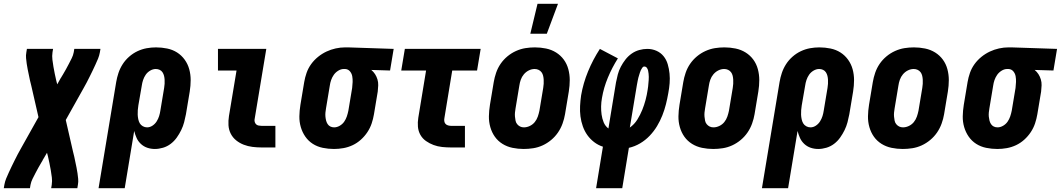

<svg xmlns="http://www.w3.org/2000/svg" viewBox="-56 -778 5597 1013"><path d="M-36 215 -33 197Q-30 180 -23.5 164Q-17 148 -9.5 132Q-2 116 5.5 100Q13 84 21 68.5Q29 53 37 37Q45 21 54 6L147 -160L109 -326Q105 -340 102 -354.5Q99 -369 96 -383.5Q93 -398 90 -412.5Q87 -427 85 -441.5Q83 -456 81.5 -471Q80 -486 83 -502L86 -520H224L221 -502Q218 -482 220.5 -463Q223 -444 226 -425.5Q229 -407 233 -388.5Q237 -370 241 -352L246 -333L265 -367Q267 -369 268 -371Q269 -373 270 -375Q271 -377 272.5 -379Q274 -381 275 -383Q284 -398 292 -412.5Q300 -427 307.5 -441.5Q315 -456 322.5 -471Q330 -486 333 -502L336 -520H474L471 -502Q468 -485 461.5 -469Q455 -453 447.5 -437Q440 -421 432.5 -405Q425 -389 417 -373.5Q409 -358 401 -342Q393 -326 384 -311L291 -145L329 21Q333 35 336 49.5Q339 64 342 78.5Q345 93 348 107.5Q351 122 353 136.5Q355 151 356.5 166Q358 181 355 197L352 215H214L217 197Q220 177 217.5 158Q215 139 212 120.5Q209 102 205 83.5Q201 65 197 47L192 28L172 62Q171 64 169.5 66Q168 68 168 70Q167 72 165.5 74Q164 76 163 78Q154 93 146 107.5Q138 122 130.5 136.5Q123 151 115.5 166Q108 181 105 197L102 215Z M464 215 557 -345Q561 -369 569 -393Q577 -417 591 -439Q605 -461 625.5 -479Q646 -497 669.5 -508Q693 -519 717.5 -523.5Q742 -528 767 -528Q797 -528 826 -522Q855 -516 878.5 -501Q902 -486 918.5 -463Q935 -440 942.5 -412.5Q950 -385 950 -355.5Q950 -326 945 -295L925 -175Q921 -154 915.5 -133Q910 -112 900 -91.5Q890 -71 876.5 -52Q863 -33 844.5 -19Q826 -5 804 1.5Q782 8 761 8Q740 8 721 1.5Q702 -5 687.5 -18.5Q673 -32 665 -49.5Q657 -67 652 -87L602 215ZM720 -106Q735 -106 748.5 -115Q762 -124 770.5 -137.5Q779 -151 783.5 -165.5Q788 -180 790 -194L810 -314Q812 -325 812.5 -336Q813 -347 812.5 -357.5Q812 -368 809.5 -378Q807 -388 801.5 -396.5Q796 -405 786.5 -409.5Q777 -414 766 -414Q751 -414 736.5 -405.5Q722 -397 713 -384Q704 -371 699 -356Q694 -341 692 -326L674 -222Q672 -209 671 -197Q670 -185 670.5 -173Q671 -161 673.5 -149Q676 -137 681.5 -127.5Q687 -118 697.5 -112Q708 -106 720 -106Z M1324 0Q1300 0 1276 -3Q1252 -6 1230 -14.5Q1208 -23 1190 -37.5Q1172 -52 1161.5 -72.5Q1151 -93 1149.5 -117Q1148 -141 1152 -166L1192 -406H1094V-520H1349L1287 -147Q1286 -140 1288.5 -133Q1291 -126 1296 -121.5Q1301 -117 1309 -115.5Q1317 -114 1324 -114H1397V0Z M1706 8Q1676 8 1647 2Q1618 -4 1594.5 -19Q1571 -34 1555 -57Q1539 -80 1531 -107.5Q1523 -135 1523.5 -164.5Q1524 -194 1529 -225L1549 -345Q1553 -369 1561.5 -393.5Q1570 -418 1585.5 -439.5Q1601 -461 1622 -478Q1643 -495 1666.5 -506Q1690 -517 1715 -522.5Q1740 -528 1765 -528H1781L2021 -520L2002 -406L1903 -409Q1915 -399 1923 -386.5Q1931 -374 1935.5 -359Q1940 -344 1939.5 -328Q1939 -312 1937 -295L1917 -175Q1913 -151 1905 -127Q1897 -103 1882.5 -81Q1868 -59 1848 -41Q1828 -23 1804.5 -12Q1781 -1 1756 3.5Q1731 8 1706 8ZM1707 -106Q1722 -106 1736.5 -114.5Q1751 -123 1760 -136Q1769 -149 1774 -164Q1779 -179 1782 -194L1802 -314Q1804 -330 1804.5 -345.5Q1805 -361 1802.5 -375.5Q1800 -390 1790.5 -401.5Q1781 -413 1765 -414H1758Q1743 -414 1728.5 -405Q1714 -396 1705 -383Q1696 -370 1691 -355.5Q1686 -341 1684 -326L1664 -206Q1662 -195 1661 -184Q1660 -173 1661 -162.5Q1662 -152 1664.5 -142Q1667 -132 1672.5 -123.5Q1678 -115 1687 -110.5Q1696 -106 1707 -106Z M2324 0Q2300 0 2276.5 -2.5Q2253 -5 2231.5 -13Q2210 -21 2191.5 -34Q2173 -47 2162 -66.5Q2151 -86 2149 -109.5Q2147 -133 2151 -157L2192 -406H2061L2080 -520H2480L2461 -406H2330L2289 -157Q2287 -148 2288 -139.5Q2289 -131 2294 -125Q2299 -119 2307.5 -116.5Q2316 -114 2324 -114H2397V0Z M2707 8Q2677 8 2648 2Q2619 -4 2595 -19Q2571 -34 2555 -56.5Q2539 -79 2531 -107Q2523 -135 2523.5 -164.5Q2524 -194 2529 -225L2549 -345Q2553 -369 2561.5 -394Q2570 -419 2585 -441Q2600 -463 2621 -480.5Q2642 -498 2666.5 -509Q2691 -520 2716 -524Q2741 -528 2766 -528Q2796 -528 2825 -522Q2854 -516 2878 -501Q2902 -486 2918.5 -463.5Q2935 -441 2942.5 -413Q2950 -385 2950 -355.5Q2950 -326 2945 -295L2925 -175Q2921 -151 2912 -126Q2903 -101 2888 -79Q2873 -57 2852 -39.5Q2831 -22 2807 -11Q2783 0 2757.5 4Q2732 8 2707 8ZM2708 -106Q2724 -106 2739.5 -113.5Q2755 -121 2765.5 -134Q2776 -147 2781.5 -163Q2787 -179 2790 -194L2810 -314Q2812 -325 2812.5 -336Q2813 -347 2812.5 -357.5Q2812 -368 2809.5 -378.5Q2807 -389 2801 -397Q2795 -405 2785.5 -409.5Q2776 -414 2765 -414Q2749 -414 2734 -406.5Q2719 -399 2708 -386Q2697 -373 2691.5 -357Q2686 -341 2684 -326L2664 -206Q2662 -195 2661 -184Q2660 -173 2661 -162.5Q2662 -152 2664 -141.5Q2666 -131 2672.5 -123Q2679 -115 2688 -110.5Q2697 -106 2708 -106ZM2742 -600 2780 -758H2888L2829 -600Z M3089 215 3125 -4Q3100 -12 3079 -28Q3058 -44 3043 -65Q3028 -86 3019 -111.5Q3010 -137 3006.5 -164Q3003 -191 3004.5 -219Q3006 -247 3010 -275Q3021 -339 3046.5 -401Q3072 -463 3109 -520L3204 -470Q3173 -421 3151 -368Q3129 -315 3120 -261Q3116 -239 3115.5 -217Q3115 -195 3118 -173.5Q3121 -152 3129 -132.5Q3137 -113 3154 -100L3194 -343Q3198 -364 3203.5 -385Q3209 -406 3219.5 -426Q3230 -446 3244 -464Q3258 -482 3276.5 -495Q3295 -508 3316.5 -514Q3338 -520 3359 -520Q3385 -520 3407.5 -510Q3430 -500 3445 -481.5Q3460 -463 3467 -439Q3474 -415 3476.5 -390Q3479 -365 3477 -339Q3475 -313 3470 -287Q3465 -258 3457.5 -228Q3450 -198 3438.5 -169Q3427 -140 3410.5 -112.5Q3394 -85 3371.5 -61.5Q3349 -38 3321 -21.5Q3293 -5 3262 2L3227 215ZM3267 -105Q3291 -122 3306.5 -147Q3322 -172 3332.5 -198Q3343 -224 3350 -250.5Q3357 -277 3361 -304Q3363 -313 3363.5 -321.5Q3364 -330 3365 -338.5Q3366 -347 3366.5 -355.5Q3367 -364 3367 -372.5Q3367 -381 3366 -389Q3365 -397 3363.5 -405Q3362 -413 3357 -420Q3352 -427 3343 -427Q3337 -427 3332.5 -420.5Q3328 -414 3325 -407.5Q3322 -401 3320 -394.5Q3318 -388 3316 -381.5Q3314 -375 3312 -368Q3310 -361 3309 -354.5Q3308 -348 3306.5 -341.5Q3305 -335 3304 -328Z M3707 8Q3677 8 3648 2Q3619 -4 3595 -19Q3571 -34 3555 -56.5Q3539 -79 3531 -107Q3523 -135 3523.5 -164.5Q3524 -194 3529 -225L3549 -345Q3553 -369 3561.5 -394Q3570 -419 3585 -441Q3600 -463 3621 -480.5Q3642 -498 3666.5 -509Q3691 -520 3716 -524Q3741 -528 3766 -528Q3796 -528 3825 -522Q3854 -516 3878 -501Q3902 -486 3918.5 -463.5Q3935 -441 3942.5 -413Q3950 -385 3950 -355.5Q3950 -326 3945 -295L3925 -175Q3921 -151 3912 -126Q3903 -101 3888 -79Q3873 -57 3852 -39.5Q3831 -22 3807 -11Q3783 0 3757.5 4Q3732 8 3707 8ZM3708 -106Q3724 -106 3739.5 -113.5Q3755 -121 3765.5 -134Q3776 -147 3781.5 -163Q3787 -179 3790 -194L3810 -314Q3812 -325 3812.5 -336Q3813 -347 3812.5 -357.5Q3812 -368 3809.5 -378.5Q3807 -389 3801 -397Q3795 -405 3785.5 -409.5Q3776 -414 3765 -414Q3749 -414 3734 -406.5Q3719 -399 3708 -386Q3697 -373 3691.5 -357Q3686 -341 3684 -326L3664 -206Q3662 -195 3661 -184Q3660 -173 3661 -162.5Q3662 -152 3664 -141.5Q3666 -131 3672.5 -123Q3679 -115 3688 -110.5Q3697 -106 3708 -106Z M3964 215 4057 -345Q4061 -369 4069 -393Q4077 -417 4091 -439Q4105 -461 4125.5 -479Q4146 -497 4169.5 -508Q4193 -519 4217.5 -523.5Q4242 -528 4267 -528Q4297 -528 4326 -522Q4355 -516 4378.5 -501Q4402 -486 4418.5 -463Q4435 -440 4442.5 -412.5Q4450 -385 4450 -355.5Q4450 -326 4445 -295L4425 -175Q4421 -154 4415.5 -133Q4410 -112 4400 -91.5Q4390 -71 4376.5 -52Q4363 -33 4344.5 -19Q4326 -5 4304 1.5Q4282 8 4261 8Q4240 8 4221 1.5Q4202 -5 4187.5 -18.5Q4173 -32 4165 -49.5Q4157 -67 4152 -87L4102 215ZM4220 -106Q4235 -106 4248.5 -115Q4262 -124 4270.5 -137.5Q4279 -151 4283.5 -165.5Q4288 -180 4290 -194L4310 -314Q4312 -325 4312.5 -336Q4313 -347 4312.5 -357.5Q4312 -368 4309.5 -378Q4307 -388 4301.5 -396.5Q4296 -405 4286.5 -409.5Q4277 -414 4266 -414Q4251 -414 4236.5 -405.5Q4222 -397 4213 -384Q4204 -371 4199 -356Q4194 -341 4192 -326L4174 -222Q4172 -209 4171 -197Q4170 -185 4170.5 -173Q4171 -161 4173.5 -149Q4176 -137 4181.5 -127.5Q4187 -118 4197.5 -112Q4208 -106 4220 -106Z M4707 8Q4677 8 4648 2Q4619 -4 4595 -19Q4571 -34 4555 -56.5Q4539 -79 4531 -107Q4523 -135 4523.5 -164.5Q4524 -194 4529 -225L4549 -345Q4553 -369 4561.5 -394Q4570 -419 4585 -441Q4600 -463 4621 -480.5Q4642 -498 4666.5 -509Q4691 -520 4716 -524Q4741 -528 4766 -528Q4796 -528 4825 -522Q4854 -516 4878 -501Q4902 -486 4918.5 -463.5Q4935 -441 4942.5 -413Q4950 -385 4950 -355.5Q4950 -326 4945 -295L4925 -175Q4921 -151 4912 -126Q4903 -101 4888 -79Q4873 -57 4852 -39.5Q4831 -22 4807 -11Q4783 0 4757.5 4Q4732 8 4707 8ZM4708 -106Q4724 -106 4739.5 -113.5Q4755 -121 4765.5 -134Q4776 -147 4781.5 -163Q4787 -179 4790 -194L4810 -314Q4812 -325 4812.5 -336Q4813 -347 4812.5 -357.5Q4812 -368 4809.5 -378.5Q4807 -389 4801 -397Q4795 -405 4785.5 -409.5Q4776 -414 4765 -414Q4749 -414 4734 -406.5Q4719 -399 4708 -386Q4697 -373 4691.5 -357Q4686 -341 4684 -326L4664 -206Q4662 -195 4661 -184Q4660 -173 4661 -162.5Q4662 -152 4664 -141.5Q4666 -131 4672.5 -123Q4679 -115 4688 -110.5Q4697 -106 4708 -106Z M5206 8Q5176 8 5147 2Q5118 -4 5094.5 -19Q5071 -34 5055 -57Q5039 -80 5031 -107.5Q5023 -135 5023.5 -164.5Q5024 -194 5029 -225L5049 -345Q5053 -369 5061.5 -393.5Q5070 -418 5085.5 -439.5Q5101 -461 5122 -478Q5143 -495 5166.5 -506Q5190 -517 5215 -522.5Q5240 -528 5265 -528H5281L5521 -520L5502 -406L5403 -409Q5415 -399 5423 -386.5Q5431 -374 5435.5 -359Q5440 -344 5439.5 -328Q5439 -312 5437 -295L5417 -175Q5413 -151 5405 -127Q5397 -103 5382.5 -81Q5368 -59 5348 -41Q5328 -23 5304.5 -12Q5281 -1 5256 3.5Q5231 8 5206 8ZM5207 -106Q5222 -106 5236.5 -114.5Q5251 -123 5260 -136Q5269 -149 5274 -164Q5279 -179 5282 -194L5302 -314Q5304 -330 5304.5 -345.5Q5305 -361 5302.5 -375.5Q5300 -390 5290.5 -401.5Q5281 -413 5265 -414H5258Q5243 -414 5228.5 -405Q5214 -396 5205 -383Q5196 -370 5191 -355.5Q5186 -341 5184 -326L5164 -206Q5162 -195 5161 -184Q5160 -173 5161 -162.5Q5162 -152 5164.5 -142Q5167 -132 5172.5 -123.5Q5178 -115 5187 -110.5Q5196 -106 5207 -106Z"/></svg>

Font: Iosevka Curly Heavy
Style: Italic
Weight: 900
Italic angle: -9°
Monospace: yes
Designer: Belleve Invis
Foundry: Belleve Invis
Version: Version 22.1.2; ttfautohint (v1.8.4)